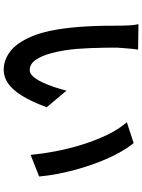

<svg xmlns="http://www.w3.org/2000/svg" viewBox="115 -867 770 1040"><g transform="rotate(90 500.0 -347.0)"><path d="M249 -710Q246 -694 244 -672.5Q242 -651 240.5 -630Q239 -609 238 -595Q238 -563 238.5 -526.5Q239 -490 240.5 -452Q242 -414 245 -376Q252 -301 267 -244Q282 -187 304.5 -155Q327 -123 360 -123Q378 -123 394.5 -141.5Q411 -160 425.5 -190.5Q440 -221 451.5 -255.5Q463 -290 471 -322L561 -215Q529 -129 496.5 -78Q464 -27 430 -4.5Q396 18 358 18Q305 18 258.5 -17.5Q212 -53 178 -132.5Q144 -212 130 -345Q125 -390 122.5 -441Q120 -492 119.5 -538Q119 -584 119 -614Q119 -634 117.5 -662Q116 -690 111 -712ZM755 -686Q783 -652 809 -604Q835 -556 856.5 -501Q878 -446 894.5 -388.5Q911 -331 921.5 -276Q932 -221 936 -174L819 -128Q813 -191 799.5 -262.5Q786 -334 764 -405Q742 -476 712 -539.5Q682 -603 642 -649Z"/></g></svg>

Font: Noto Sans SC SemiBold
Style: Regular
Weight: 600
Designer: Ryoko NISHIZUKA 西塚涼子 (kana, bopomofo & ideographs); Paul D. Hunt (Latin, Greek & Cyrillic); Sandoll Communications 산돌커뮤니
Foundry: Adobe
Version: Version 2.004-H2;hotconv 1.0.118;makeotfexe 2.5.65603